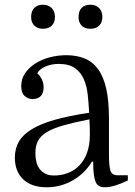

<svg xmlns="http://www.w3.org/2000/svg" viewBox="-20 -784 572 814"><path d="M43 -116Q43 -57 78.5 -23.5Q114 10 178 10Q237 10 288 -19Q339 -48 370 -99H375Q375 -67 377.5 -46.5Q380 -26 385.5 -13Q391 0 400.5 5Q410 10 424 10Q444 10 468.5 2.5Q493 -5 522 -19V-41H478Q455 -41 448.5 -59.5Q442 -78 442 -128V-281Q442 -356 430.5 -407.5Q419 -459 396 -490.5Q373 -522 339 -536Q305 -550 261 -550Q227 -550 193 -541.5Q159 -533 131.5 -516Q104 -499 87 -474.5Q70 -450 70 -419Q70 -390 84.5 -377Q99 -364 119 -364Q129 -364 137.5 -367Q146 -370 152 -376Q158 -382 161.5 -391.5Q165 -401 165 -413Q165 -421 163.5 -429Q162 -437 158.5 -445Q155 -453 150 -460Q145 -467 138 -473Q146 -490 171.5 -501.5Q197 -513 229 -513Q273 -513 298 -495Q323 -477 335.5 -448Q348 -419 352 -382Q356 -345 358 -306Q272 -293 212 -276Q152 -259 114.5 -236Q77 -213 60 -183.5Q43 -154 43 -116ZM209 -40Q188 -40 173.5 -47Q159 -54 149 -66.5Q139 -79 134.5 -96.5Q130 -114 130 -135Q130 -165 141 -186.5Q152 -208 178.5 -224Q205 -240 249 -252.5Q293 -265 359 -278Q360 -262 360.5 -247Q361 -232 361 -213Q361 -168 348.5 -135Q336 -102 315 -81Q294 -60 266.5 -50Q239 -40 209 -40ZM112 -712Q112 -689 125.5 -675.5Q139 -662 162 -662Q186 -662 199.5 -675.5Q213 -689 213 -712Q213 -736 199 -750Q185 -764 162 -764Q139 -764 125.5 -750.5Q112 -737 112 -712ZM313 -712Q313 -689 326 -675.5Q339 -662 363 -662Q387 -662 400.5 -675.5Q414 -689 414 -712Q414 -736 400 -750Q386 -764 363 -764Q339 -764 326 -750.5Q313 -737 313 -712Z"/></svg>

Font: GradeGX
Style: Regular
Weight: 100
Width: 1
Designer: Adam Twardoch
Foundry: Adam Twardoch
Version: Version 2.002; DEVELOPMENT